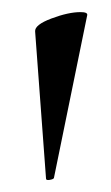

<svg xmlns="http://www.w3.org/2000/svg" viewBox="-20 -660 183 317"><path d="M38 -608Q37 -619 65 -629.5Q93 -640 113 -640Q125 -640 124 -635L69 -366Q68 -364 62 -363Q56 -362 56 -365Z"/></svg>

Font: Cormorant SC Medium
Style: Regular
Weight: 500
Designer: Christian Thalmann (Catharsis Fonts)
Version: Version 3.000